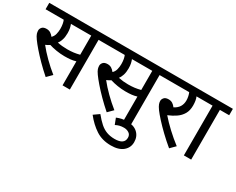

<svg xmlns="http://www.w3.org/2000/svg" viewBox="-114 -1098 2261 1842"><g transform="rotate(30 1017.0 -177.0)"><path d="M587 -551V0H506V-266Q477 -257 448 -254Q419 -251 380 -251Q338 -251 291.5 -258.5Q245 -266 212 -277Q192 -264 167 -253Q208 -201 263.5 -146Q319 -91 380 -42L326 12Q270 -37 220.5 -87Q171 -137 133 -181Q95 -225 73 -256Q51 -287 45.5 -305Q40 -323 40 -340Q40 -359 55 -376Q70 -393 104 -393Q129 -393 147.5 -381.5Q166 -370 181 -350Q202 -369 209.5 -398.5Q217 -428 217 -458Q217 -488 212.5 -512Q208 -536 201 -551H0V-622H691V-551ZM369 -322Q408 -322 440 -326Q472 -330 506 -339V-551H281Q288 -534 293 -511Q298 -488 298 -458Q298 -416 288.5 -385Q279 -354 262 -333Q314 -322 369 -322Z M1263 -551V0H1182V-266Q1153 -257 1124 -254Q1095 -251 1056 -251Q1014 -251 967.5 -258.5Q921 -266 888 -277Q868 -264 843 -253Q884 -201 939.5 -146Q995 -91 1056 -42L1002 12Q946 -37 896.5 -87Q847 -137 809 -181Q771 -225 749 -256Q727 -287 721.5 -305Q716 -323 716 -340Q716 -359 731 -376Q746 -393 780 -393Q805 -393 823.5 -381.5Q842 -370 857 -350Q878 -369 885.5 -398.5Q893 -428 893 -458Q893 -488 888.5 -512Q884 -536 877 -551H676V-622H1367V-551ZM1045 -322Q1084 -322 1116 -326Q1148 -330 1182 -339V-551H957Q964 -534 969 -511Q974 -488 974 -458Q974 -416 964.5 -385Q955 -354 938 -333Q990 -322 1045 -322Z M1104 12Q1158 -11 1216 -11Q1291 -11 1332.5 27.5Q1374 66 1374 129Q1374 190 1327.5 229Q1281 268 1195 268Q1098 268 1027.5 222Q957 176 897 100L958 57Q997 105 1032 136Q1067 167 1106.5 181.5Q1146 196 1195 196Q1301 196 1301 122Q1301 89 1276.5 73Q1252 57 1221 57Q1194 57 1172.5 62.5Q1151 68 1130 79Z M1747 -42 1693 12Q1634 -37 1582 -87Q1530 -137 1490 -181Q1450 -225 1427 -256Q1405 -287 1398.5 -305Q1392 -323 1392 -340Q1392 -359 1407 -376Q1422 -393 1456 -393Q1481 -393 1499.5 -381.5Q1518 -370 1533 -349Q1572 -369 1590 -399Q1608 -429 1608 -468Q1608 -491 1603 -513.5Q1598 -536 1591 -551H1352V-622H1776V-551H1672Q1688 -516 1688 -458Q1688 -403 1666 -365Q1644 -327 1606 -300.5Q1568 -274 1519 -254Q1564 -202 1623.5 -146.5Q1683 -91 1747 -42Z M1931 -551V0H1850V-551H1761V-622H2034V-551Z"/></g></svg>

Font: Go Noto Current
Style: Regular
Weight: 400
Designer: Monotype Design Team
Foundry: Monotype Imaging Inc.
Version: Version 2.007; ttfautohint (v1.8) -l 8 -r 50 -G 200 -x 14 -D